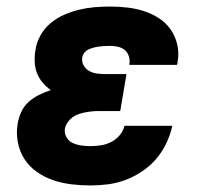

<svg xmlns="http://www.w3.org/2000/svg" viewBox="-20 -558 640 586"><path d="M256 8Q227 8 198 4.5Q169 1 142.5 -8Q116 -17 93 -33Q70 -49 55 -72Q40 -95 34.5 -123.5Q29 -152 34 -181Q37 -199 45 -216.5Q53 -234 67.5 -247Q82 -260 99.5 -268.5Q117 -277 135 -283Q121 -293 110 -306Q99 -319 93 -334.5Q87 -350 86 -368Q85 -386 88 -404Q91 -427 103 -449Q115 -471 134 -487Q153 -503 176 -513Q199 -523 222 -528.5Q245 -534 268.5 -536Q292 -538 315 -538Q342 -538 368.5 -535Q395 -532 419.5 -524Q444 -516 465 -502.5Q486 -489 500.5 -468.5Q515 -448 521 -422Q527 -396 522 -369Q522 -367 521.5 -364.5Q521 -362 520 -360H375Q375 -361 375 -361.5Q375 -362 375 -363Q377 -375 373 -387Q369 -399 360 -406Q351 -413 339 -415.5Q327 -418 315 -418Q307 -418 299 -417.5Q291 -417 283 -416Q275 -415 267 -413Q259 -411 251 -407.5Q243 -404 237.5 -397Q232 -390 231 -382Q229 -370 235 -359Q241 -348 251 -342Q261 -336 273.5 -334Q286 -332 299 -332H366L347 -219H280Q270 -219 260 -218Q250 -217 240 -215Q230 -213 219.5 -209.5Q209 -206 200.5 -199.5Q192 -193 186 -184Q180 -175 178 -165Q176 -151 183 -139Q190 -127 202 -121.5Q214 -116 228 -114Q242 -112 256 -112Q272 -112 288 -114.5Q304 -117 319 -124.5Q334 -132 345 -145Q356 -158 360 -174H506Q500 -147 488 -121.5Q476 -96 457.5 -74Q439 -52 414.5 -35.5Q390 -19 363.5 -9Q337 1 310 4.5Q283 8 256 8Z"/></svg>

Font: Iosevka Curly HvExObl
Style: Regular
Weight: 900
Width: 7
Italic angle: -9°
Monospace: yes
Designer: Belleve Invis
Foundry: Belleve Invis
Version: Version 11.1.0; ttfautohint (v1.8.3)